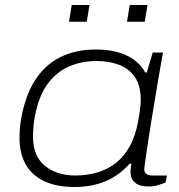

<svg xmlns="http://www.w3.org/2000/svg" viewBox="-20 -736 716 768"><path d="M279 12Q206 12 156.5 -11.5Q107 -35 82.5 -79Q58 -123 58 -184Q58 -202 59.5 -221.5Q61 -241 65 -263Q81 -353 119.5 -414Q158 -475 219.5 -506.5Q281 -538 364 -538Q412 -538 450 -527.5Q488 -517 516 -497Q544 -477 561 -446H567L591 -526H632L613 -419Q609 -394 602 -352Q595 -310 587 -262Q579 -214 572.5 -170Q566 -126 561.5 -95.5Q557 -65 557 -59Q557 -47 565 -40.5Q573 -34 590 -34H648L642 -6Q630 -1 612.5 4.5Q595 10 575 10Q538 10 520 -5.5Q502 -21 502 -49Q502 -56 503 -64Q504 -72 506 -80L499 -82Q457 -34 402 -11Q347 12 279 12ZM281 -34Q326 -34 367 -45.5Q408 -57 441.5 -82.5Q475 -108 498.5 -150Q522 -192 533 -253Q537 -275 539 -289.5Q541 -304 542 -315Q543 -326 543 -335Q543 -393 520 -427Q497 -461 457 -476.5Q417 -492 366 -492Q308 -492 258 -471Q208 -450 172 -402.5Q136 -355 120 -273Q116 -252 114.5 -236.5Q113 -221 112.5 -210.5Q112 -200 112 -190Q112 -111 160 -72.5Q208 -34 281 -34ZM256 -649 267 -716H338L327 -649ZM488 -649 499 -716H570L559 -649Z"/></svg>

Font: Archivo Expanded Thin
Style: Italic
Weight: 250
Width: 7
Italic angle: -10°
Designer: Hector Gatti
Foundry: Omnibus-Type
Version: Version 2.001